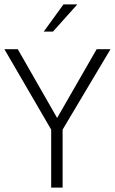

<svg xmlns="http://www.w3.org/2000/svg" viewBox="-20 -854 523 874"><path d="M61 -630 240 -317 420 -630H483L265 -264V0H213V-264L0 -630ZM221 -710H179L269 -834H332Z"/></svg>

Font: Mukta Mahee ExtraLight
Style: Regular
Weight: 275
Designer: Shuchita Grover, Noopur Datye, Girish Dalvi, Yashodeep Gholap
Foundry: Ek Type
Version: Version 2.538;PS 1.000;hotconv 16.6.51;makeotf.lib2.5.65220;